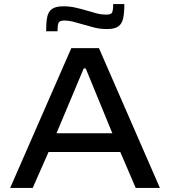

<svg xmlns="http://www.w3.org/2000/svg" viewBox="-20 -925 837 945"><path d="M30 0 331 -688H467L767 0H648L572 -177H219L141 0ZM258 -269H533L402 -588H392ZM207 -771Q207 -812 212 -839.5Q217 -867 235.5 -880.5Q254 -894 293 -894Q324 -894 354 -887Q384 -880 414 -871Q437 -864 458 -858.5Q479 -853 502 -853Q527 -853 532 -864Q537 -875 537 -905H592Q592 -864 586.5 -836.5Q581 -809 563 -795.5Q545 -782 507 -782Q472 -782 443.5 -789.5Q415 -797 384 -806Q361 -813 339 -818.5Q317 -824 298 -824Q273 -824 268 -812.5Q263 -801 263 -771Z"/></svg>

Font: Saira Expanded Medium
Style: Regular
Weight: 500
Width: 7
Designer: Hector Gatti with collaboration of the Omnibus-Type team
Foundry: Omnibus-Type
Version: Version 1.100; ttfautohint (v1.8.3)